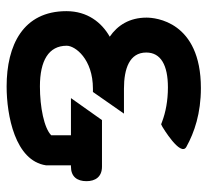

<svg xmlns="http://www.w3.org/2000/svg" viewBox="-44 -586 641 594"><g transform="rotate(90 277.0 -289.5)"><path d="M248 11C337 11 478 -15 492 -111V-112V-188H496C527 -188 541 -207 541 -236C541 -263 528 -284 496 -284H352L284 -188H399V-127C377 -105 312 -92 248 -92C168 -92 122 -119 122 -175C122 -201 163 -256 255 -256H265L332 -352H255C193 -352 143 -369 143 -421C143 -466 182 -488 251 -488C292 -488 328 -481 357 -470L365 -467L373 -471C373 -471 467 -527 435 -545C390 -570 331 -590 253 -590C46 -590 35 -448 35 -422C35 -369 59 -332 94 -308C50 -283 15 -239 15 -174C15 -40 120 11 248 11Z"/></g></svg>

Font: Charger Pro
Style: BlkExt
Weight: 900
Designer: Jasper
Foundry: Cannot Into Space Fonts
Version: Version 1.09